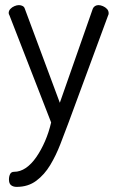

<svg xmlns="http://www.w3.org/2000/svg" viewBox="-20 -499 460 751"><path d="M45 232Q32 232 23.5 225.5Q15 219 15 203Q15 191 19.5 182Q24 173 35 173Q59 173 81 158Q103 143 122 115.5Q141 88 156 53.5Q171 19 180 -20L17 -439Q14 -444 14 -448Q14 -457 20.5 -464Q27 -471 36.5 -475Q46 -479 54 -479Q62 -479 68.5 -475.5Q75 -472 77 -465L214 -97L343 -465Q346 -472 352 -475.5Q358 -479 365 -479Q373 -479 382.5 -475Q392 -471 398.5 -464Q405 -457 405 -447Q405 -442 403 -439L248 -19Q233 21 216 65Q199 109 176.5 146.5Q154 184 122 208Q90 232 45 232Z"/></svg>

Font: Dosis
Style: Regular
Weight: 400
Designer: EdgarTolentino, PabloImpallari, IginoMarini
Foundry: EdgarTolentino, PabloImpallari, IginoMarini
Version: Version 3.001; ttfautohint (v1.8.2)